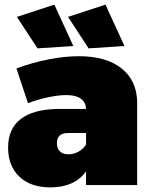

<svg xmlns="http://www.w3.org/2000/svg" viewBox="-20 -800 653 830"><path d="M573 -354V0H352V-59Q302 10 198 10Q112 10 63.5 -36.5Q15 -83 15 -162Q15 -243 69 -285Q123 -327 227 -329H352Q351 -358 329.5 -373.5Q308 -389 267 -389Q235 -389 190.5 -380Q146 -371 101 -354L51 -504Q121 -530 190.5 -543.5Q260 -557 321 -557Q440 -557 506.5 -503.5Q573 -450 573 -354ZM352 -175V-225H274Q226 -225 226 -181Q226 -158 239 -145.5Q252 -133 276 -133Q298 -133 318.5 -144Q339 -155 352 -175ZM215 -780 297 -601 142 -591 53 -727ZM436 -780 518 -601 363 -591 274 -727Z"/></svg>

Font: Gontserrat Black
Style: Regular
Weight: 900
Designer: Julieta Ulanovsky
Foundry: Julieta Ulanovsky
Version: Version 6.001